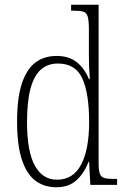

<svg xmlns="http://www.w3.org/2000/svg" viewBox="-20 -780 529 810"><path d="M218 10Q166 10 129 -18Q92 -46 72 -107.5Q52 -169 52 -267Q52 -366 72 -427Q92 -488 129 -516Q166 -544 219 -544Q271 -544 304 -517.5Q337 -491 355 -447H359Q357 -471 356 -497Q355 -523 355 -548V-656Q355 -693 350 -710Q345 -727 331 -731Q317 -735 290 -735H280V-760H396V-93Q396 -62 401 -47.5Q406 -33 420.5 -29Q435 -25 463 -25H474V0H361L356 -98H354Q335 -49 302.5 -19.5Q270 10 218 10ZM221 -22Q289 -22 322.5 -86Q356 -150 356 -265Q356 -385 327.5 -448.5Q299 -512 224 -512Q181 -512 152 -486Q123 -460 108.5 -405.5Q94 -351 94 -265Q94 -140 127.5 -80.5Q161 -21 221 -22Z"/></svg>

Font: Noto Serif Khmer Condensed ExtraLight
Style: Regular
Weight: 250
Width: 3
Designer: Danh Hong and the Monotype Design Team
Foundry: Monotype Imaging Inc.
Version: Version 2.004